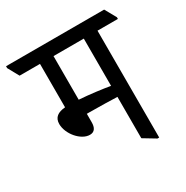

<svg xmlns="http://www.w3.org/2000/svg" viewBox="-185 -745 844 873"><g transform="rotate(-30 237.0 -308.5)"><path d="M138 -162C163 -162 173 -180 173 -208V-252C178 -252 183 -252 188 -252C241 -252 301 -250 332 -249V-32L395 6H404V-555H511V-564L478 -623H-37V-613L-5 -555H102V-327C64 -324 41 -309 41 -274C41 -222 91 -162 138 -162ZM173 -326V-555H332V-307C291 -314 230 -322 173 -326Z"/></g></svg>

Font: Noto Serif Devanagari Condensed
Style: Regular
Weight: 400
Width: 3
Designer: Universal Thirst, Indian Type Foundry and the Monotype Design Team
Foundry: Monotype Imaging Inc.
Version: Version 2.004